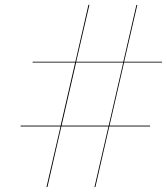

<svg xmlns="http://www.w3.org/2000/svg" viewBox="-20 -775 696 801"><path d="M66 -251V-247.5H232.5L174 5H178L236 -247.5H432.5L374 6L378 5L436 -247.5H606V-251H437L497.5 -514H656V-517.5H498L553 -755L549 -754L494.5 -517.5H298L353 -755H349L294.5 -517.5H116V-514H293.5L233 -251ZM237 -251 297.5 -514H494L433.5 -251Z"/></svg>

Font: Bodoni* 48pt Medium
Style: Italic
Weight: 500
Italic angle: -13°
Version: Version 2.3